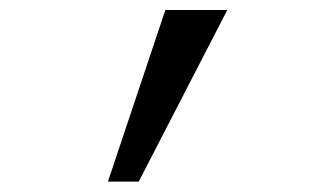

<svg xmlns="http://www.w3.org/2000/svg" viewBox="-20 -713 626 377"><path d="M191.9 -356.4 304.7 -693.4H426.3L252.4 -356.4Z"/></svg>

Font: Cascadia Mono NF SemiLight
Style: Regular
Weight: 350
Monospace: yes
Designer: Aaron Bell
Foundry: Saja Typeworks
Version: Version 2404.023; ttfautohint (v1.8.4)